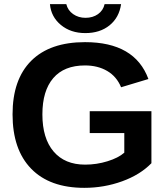

<svg xmlns="http://www.w3.org/2000/svg" viewBox="-20 -903 818 933"><path d="M393.6 -103Q449.7 -103 502.4 -119.4Q555.2 -135.7 584 -161.1V-256.3H416V-362.8H715.8V-109.9Q661.1 -53.7 573.5 -22Q485.8 9.8 389.6 9.8Q221.7 9.8 131.3 -83.3Q41 -176.3 41 -347.2Q41 -517.1 131.8 -607.7Q222.7 -698.2 393.1 -698.2Q635.3 -698.2 701.2 -519L568.4 -479Q546.9 -531.2 501 -558.1Q455.1 -585 393.1 -585Q291.5 -585 238.8 -523.4Q186 -461.9 186 -347.2Q186 -230.5 240.5 -166.7Q294.9 -103 393.6 -103ZM394.5 -742.2Q323.7 -742.2 275.9 -781.7Q228 -821.3 222.7 -882.8H302.2Q309.6 -852.5 335.4 -834.5Q361.3 -816.4 395.5 -816.4Q430.7 -816.4 456.1 -834.2Q481.4 -852.1 488.3 -882.8H568.4Q559.1 -817.9 512.5 -780Q465.8 -742.2 394.5 -742.2Z"/></svg>

Font: Arimo
Style: Bold
Weight: 700
Designer: Steve Matteson
Foundry: Monotype Imaging Inc.
Version: Version 1.33